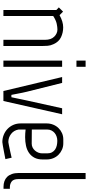

<svg xmlns="http://www.w3.org/2000/svg" viewBox="423 -1163 749 1635"><g transform="rotate(90 797.5 -345.5)"><path d="M356 -427Q368 -402 370 -376.5Q372 -351 372 -324V0H319V-355Q319 -406 292 -433Q265 -460 231 -460Q212 -460 182.5 -454Q153 -448 116 -424V0H65V-451L43 -472L79 -508L109 -478Q164 -509 213 -509Q258 -509 297 -490.5Q336 -472 356 -427Z M496 -700H549V-622H496ZM496 -500H549V0H496Z M902 -500H953L840 0H755L636 -500H686L761 -200Q765 -185 769.5 -162.5Q774 -140 778 -119Q782 -98 785 -83Q788 -68 788 -68H808Q814 -95 819 -120Q824 -141 828 -163.5Q832 -186 836 -201Z M1201 -241H1203Q1221 -241 1236 -248.5Q1251 -256 1262 -268.5Q1273 -281 1279.5 -297Q1286 -313 1286 -331V-373Q1286 -397 1277 -413.5Q1268 -430 1253.5 -440Q1239 -450 1219.5 -454.5Q1200 -459 1179 -459Q1160 -459 1142.5 -453Q1125 -447 1112 -436Q1099 -425 1091 -409Q1083 -393 1083 -373V-242ZM1031 -368Q1031 -398 1041.5 -424Q1052 -450 1070.5 -469Q1089 -488 1113.5 -499Q1138 -510 1167 -510H1201Q1229 -510 1254 -499Q1279 -488 1298 -469Q1317 -450 1327.5 -424Q1338 -398 1338 -368V-335Q1338 -293 1323 -264.5Q1308 -236 1282 -218Q1256 -200 1221.5 -192.5Q1187 -185 1148 -185Q1132 -185 1116 -186Q1100 -187 1083 -189V-129Q1090 -89 1120.5 -65.5Q1151 -42 1190 -42Q1194 -42 1215.5 -46.5Q1237 -51 1261 -56Q1289 -62 1323 -70L1335 -17Q1298 -9 1268 -4Q1242 1 1218.5 5Q1195 9 1190 9Q1158 9 1129 -2.5Q1100 -14 1078 -35Q1056 -56 1043.5 -84.5Q1031 -113 1031 -147Z M1453 -700H1505V-127Q1505 -86 1525.5 -70.5Q1546 -55 1575 -55H1588V-1H1570Q1545 -1 1523.5 -8.5Q1502 -16 1486.5 -31.5Q1471 -47 1462 -72Q1453 -97 1453 -132Z"/></g></svg>

Font: Marvel
Style: Regular
Weight: 400
Designer: Carolina Trebol
Foundry: Carolina Trebol
Version: Version 1.001